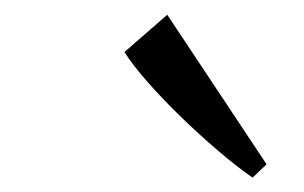

<svg xmlns="http://www.w3.org/2000/svg" viewBox="-20 -842 412 260"><path d="M322 -601.5Q301 -616 275.8 -637.5Q250.5 -659 225.8 -683Q201 -707 180.5 -730.2Q160 -753.5 148.5 -771.5L206.5 -822L341 -619.5Z"/></svg>

Font: Merriweather 72pt Light
Style: Italic
Weight: 300
Italic angle: -7.8°
Version: Version 2.101